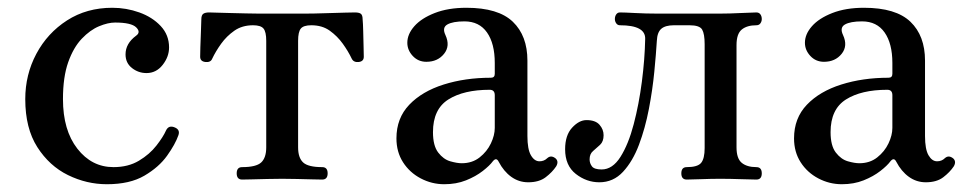

<svg xmlns="http://www.w3.org/2000/svg" viewBox="-20 -462 2478 494"><path d="M255 12Q203 12 155 -11.5Q107 -35 76 -83.5Q45 -132 45 -207Q45 -270 73.5 -323.5Q102 -377 152.5 -409.5Q203 -442 269 -442Q305 -442 338.5 -430Q372 -418 393.5 -395Q415 -372 415 -340Q415 -316 398.5 -295Q382 -274 357 -274Q336 -274 319.5 -287Q303 -300 303 -322Q303 -350 330 -370Q343 -379 330.5 -391.5Q318 -404 276 -404Q258 -404 235 -394.5Q212 -385 190.5 -362.5Q169 -340 155.5 -302Q142 -264 142 -207Q142 -127 179 -79.5Q216 -32 272 -32Q310 -32 337.5 -48.5Q365 -65 382.5 -87.5Q400 -110 407 -126Q414 -141 430 -134Q444 -128 439 -114Q431 -91 410 -61.5Q389 -32 351.5 -10Q314 12 255 12Z M603 0Q589 0 589 -16Q589 -32 603 -32Q639 -32 652 -44Q665 -56 665 -83V-357Q665 -380 658 -388.5Q651 -397 631 -397Q603 -397 583 -383Q563 -369 549 -349.5Q535 -330 526 -311Q522 -301 508.5 -302.5Q495 -304 495 -316Q495 -321 495.5 -340.5Q496 -360 497 -381.5Q498 -403 498 -412Q498 -423 503 -426.5Q508 -430 518 -430Q520 -430 535.5 -429.5Q551 -429 572 -428.5Q593 -428 613.5 -427.5Q634 -427 645 -427H767Q787 -427 816 -428Q845 -429 868 -429.5Q891 -430 893 -430Q904 -430 908.5 -426.5Q913 -423 913 -412Q914 -403 914.5 -381.5Q915 -360 915.5 -340.5Q916 -321 916 -316Q916 -304 903 -302.5Q890 -301 885 -311Q876 -330 862 -349.5Q848 -369 828.5 -383Q809 -397 781 -397Q761 -397 754 -388.5Q747 -380 747 -357V-83Q747 -56 760 -44Q773 -32 809 -32Q823 -32 823 -16Q823 0 809 0Q802 0 783.5 -0.5Q765 -1 743.5 -1.5Q722 -2 706 -2Q690 -2 668.5 -1.5Q647 -1 628.5 -0.5Q610 0 603 0Z M1123 12Q1091 12 1062.5 -3Q1034 -18 1017 -44.5Q1000 -71 1000 -106Q1000 -158 1033 -192.5Q1066 -227 1121.5 -244.5Q1177 -262 1243 -262Q1253 -262 1253 -272V-300Q1253 -350 1233 -378.5Q1213 -407 1175 -407Q1145 -407 1131 -399Q1117 -391 1126 -372Q1139 -344 1122.5 -323.5Q1106 -303 1077 -303Q1056 -303 1042 -318Q1028 -333 1028 -352Q1028 -374 1046 -394.5Q1064 -415 1098.5 -428.5Q1133 -442 1180 -442Q1262 -442 1299.5 -406Q1337 -370 1337 -306V-112Q1337 -78 1346 -62.5Q1355 -47 1368 -47Q1380 -47 1388 -55Q1398 -64 1410 -54Q1418 -46 1411 -34Q1401 -19 1384 -6Q1367 7 1339 7Q1315 7 1295.5 -7Q1276 -21 1263 -46Q1257 -58 1248 -47Q1240 -36 1222 -22Q1204 -8 1179 2Q1154 12 1123 12ZM1168 -42Q1195 -42 1214 -57Q1233 -72 1243 -93Q1253 -114 1253 -133V-217Q1253 -231 1240 -231Q1173 -231 1133.5 -206Q1094 -181 1094 -122Q1094 -87 1107.5 -69.5Q1121 -52 1138.5 -47Q1156 -42 1168 -42Z M1522 7Q1489 7 1461.5 -14.5Q1434 -36 1434 -78Q1434 -114 1452 -133.5Q1470 -153 1489 -153Q1512 -153 1522.5 -141Q1533 -129 1533 -114Q1533 -98 1524 -89.5Q1515 -81 1506 -73.5Q1497 -66 1497 -52Q1497 -42 1503 -34Q1509 -26 1528 -26Q1556 -26 1576.5 -58.5Q1597 -91 1610.5 -142.5Q1624 -194 1631.5 -252Q1639 -310 1640 -362Q1641 -397 1575 -397Q1569 -397 1565.5 -402Q1562 -407 1562 -413Q1562 -420 1565.5 -425Q1569 -430 1575 -430Q1586 -430 1614 -428.5Q1642 -427 1670 -427H1833Q1857 -427 1886.5 -428.5Q1916 -430 1926 -430Q1933 -430 1936.5 -425Q1940 -420 1940 -413Q1940 -407 1936.5 -402Q1933 -397 1926 -397Q1902 -397 1888.5 -386Q1875 -375 1875 -346V-83Q1875 -54 1888.5 -43Q1902 -32 1926 -32Q1940 -32 1940 -16Q1940 0 1926 0Q1916 0 1886.5 -1Q1857 -2 1833 -2Q1810 -2 1784 -1Q1758 0 1747 0Q1733 0 1733 -16Q1733 -32 1747 -32Q1775 -32 1784 -43Q1793 -54 1793 -81V-348Q1793 -375 1786.5 -386Q1780 -397 1754 -397H1714Q1692 -397 1681.5 -388Q1671 -379 1670 -357Q1668 -324 1663.5 -277.5Q1659 -231 1649.5 -181.5Q1640 -132 1624 -89.5Q1608 -47 1583 -20Q1558 7 1522 7Z M2146 12Q2114 12 2085.5 -3Q2057 -18 2040 -44.5Q2023 -71 2023 -106Q2023 -158 2056 -192.5Q2089 -227 2144.5 -244.5Q2200 -262 2266 -262Q2276 -262 2276 -272V-300Q2276 -350 2256 -378.5Q2236 -407 2198 -407Q2168 -407 2154 -399Q2140 -391 2149 -372Q2162 -344 2145.5 -323.5Q2129 -303 2100 -303Q2079 -303 2065 -318Q2051 -333 2051 -352Q2051 -374 2069 -394.5Q2087 -415 2121.5 -428.5Q2156 -442 2203 -442Q2285 -442 2322.5 -406Q2360 -370 2360 -306V-112Q2360 -78 2369 -62.5Q2378 -47 2391 -47Q2403 -47 2411 -55Q2421 -64 2433 -54Q2441 -46 2434 -34Q2424 -19 2407 -6Q2390 7 2362 7Q2338 7 2318.5 -7Q2299 -21 2286 -46Q2280 -58 2271 -47Q2263 -36 2245 -22Q2227 -8 2202 2Q2177 12 2146 12ZM2191 -42Q2218 -42 2237 -57Q2256 -72 2266 -93Q2276 -114 2276 -133V-217Q2276 -231 2263 -231Q2196 -231 2156.5 -206Q2117 -181 2117 -122Q2117 -87 2130.5 -69.5Q2144 -52 2161.5 -47Q2179 -42 2191 -42Z"/></svg>

Font: Zen Old Mincho
Style: Regular
Weight: 400
Designer: Yoshimichi Ohira
Foundry: Positype
Version: Version 1.001